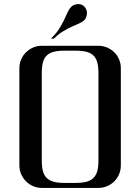

<svg xmlns="http://www.w3.org/2000/svg" viewBox="-20 -918 685 938"><path d="M460.9 -694.3Q483.4 -694.3 503.4 -685.8Q523.4 -677.2 538.3 -662.6Q553.2 -647.9 561.8 -627.9Q570.3 -607.9 570.3 -585V-109.4Q570.3 -86.9 561.8 -66.9Q553.2 -46.9 538.3 -32Q523.4 -17.1 503.4 -8.5Q483.4 0 460.9 0H184.1Q161.6 0 141.8 -8.5Q122.1 -17.1 107.2 -32Q92.3 -46.9 83.5 -66.9Q74.7 -86.9 74.7 -109.4V-585Q74.7 -607.9 83.5 -627.9Q92.3 -647.9 107.2 -662.6Q122.1 -677.2 141.8 -685.8Q161.6 -694.3 184.1 -694.3ZM294.4 -670.4Q263.7 -670.4 242.7 -665Q221.7 -659.7 208.5 -647Q195.3 -634.3 189.7 -613.5Q184.1 -592.8 184.1 -562.5V-132.8Q184.1 -102.5 189.7 -81.8Q195.3 -61 208.5 -48.3Q221.7 -35.6 242.7 -30Q263.7 -24.4 294.4 -24.4H350.1Q380.9 -24.4 402.1 -30Q423.3 -35.6 436.3 -48.3Q449.2 -61 455.1 -81.8Q460.9 -102.5 460.9 -132.8V-562.5Q460.9 -592.8 455.1 -613.5Q449.2 -634.3 436.3 -647Q423.3 -659.7 402.1 -665Q380.9 -670.4 350.1 -670.4ZM358.9 -897.9Q379.4 -899.4 392.6 -885.3Q399.4 -878.4 402.3 -869.6Q405.3 -860.8 404.8 -851.8Q404.3 -842.8 401.1 -834.5Q397.9 -826.2 392.6 -820.3Q382.3 -810.1 365.7 -803Q349.1 -795.9 329.3 -786.9Q309.6 -777.8 287.6 -764.6Q265.6 -751.5 243.7 -729.5H228.5Q252.9 -752 267.6 -774.9Q282.2 -797.9 292.2 -818.8Q302.2 -839.8 309.8 -856.9Q317.4 -874 328.1 -884.8Q338.4 -895.5 358.9 -897.9Z"/></svg>

Font: Unique
Style: Regular
Weight: 400
Designer: Anna Pocius (aka Artmaker)
Foundry: Anna Pocius
Version: Version 1.000 2013 initial release